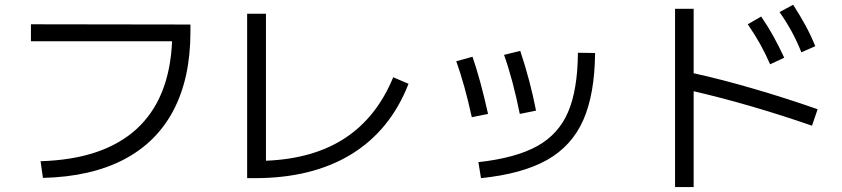

<svg xmlns="http://www.w3.org/2000/svg" viewBox="-20 -761 3497 797"><path d="M694.3 -589.8H108.4V-660.2L770.5 -659.2V-628.9Q770.5 -437.5 700.4 -303.7Q630.4 -169.9 493.7 -98.6Q356.9 -27.3 158.2 -22.5L148.4 -91.8Q408.7 -99.6 546.4 -225.1Q684.1 -350.6 694.3 -589.8Z M1005.9 -704.1H1084V-93.8Q1281.2 -101.6 1412.6 -188Q1543.9 -274.4 1612.3 -440.4L1675.8 -413.1Q1600.6 -220.2 1438.5 -120.8Q1276.4 -21.5 1038.1 -21.5H1005.9Z M2378.9 -542 2450.2 -541Q2448.7 -369.6 2400.9 -262Q2353 -154.3 2250.2 -96.7Q2147.5 -39.1 1976.6 -21.5L1965.8 -87.9Q2120.1 -105 2209.2 -154.1Q2298.3 -203.1 2338.1 -295.9Q2377.9 -388.7 2378.9 -542ZM1874 -506.8 1941.4 -525.4Q1974.1 -431.2 2005.9 -288.1L1938.5 -274.4Q1909.2 -408.2 1874 -506.8ZM2072.3 -533.2 2139.6 -549.8Q2180.7 -426.8 2205.1 -301.8L2137.7 -288.1Q2108.4 -432.6 2072.3 -533.2Z M3084 -660.2 3139.6 -692.4Q3168.5 -650.4 3190.9 -609.6Q3213.4 -568.8 3235.4 -521.5L3176.8 -494.1Q3157.7 -538.1 3135.5 -577.9Q3113.3 -617.7 3084 -660.2ZM3215.8 -710.9 3272.5 -741.2Q3302.2 -694.8 3324.2 -654.3Q3346.2 -613.8 3364.3 -569.3L3306.6 -543.9Q3288.1 -589.8 3266.4 -629.9Q3244.6 -669.9 3215.8 -710.9ZM2859.4 -382.3V15.6H2782.2V-724.6H2859.4V-457Q2978.5 -430.7 3111.3 -391.8Q3244.1 -353 3374 -307.6L3350.6 -239.3Q3091.8 -328.6 2859.4 -382.3Z"/></svg>

Font: Pretendard GOV
Style: Regular
Weight: 400
Designer: Base glyphs from Inter by Rasmus Andersson; Hangeul glyphs from Noto Sans CJK(Source Han Sans) by Jang Soo-young and Kan
Foundry: Kil Hyung-jin
Version: Version 1.309